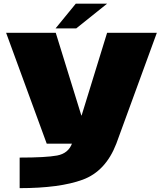

<svg xmlns="http://www.w3.org/2000/svg" viewBox="-20 -764 880 1021"><path d="M228.5 0H598.5L814 -589.5H549.5L414 -150H412.5L276.5 -589.5H12.5ZM84.5 236.5Q297.5 236.5 419.8 191.5Q542 146.5 598.5 0L363 -1Q343 52 283.5 63Q224 74 84.5 74ZM275.5 -613H385.5L549.5 -744.5H383Z"/></svg>

Font: Anybody Expanded Black
Style: Regular
Weight: 900
Width: 7
Designer: Tyler Finck
Foundry: Etcetera Type Company
Version: Version 1.113;gftools[0.9.25]